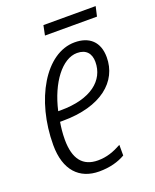

<svg xmlns="http://www.w3.org/2000/svg" viewBox="-127 -730 659 815"><g transform="rotate(-20 202.5 -322.5)"><path d="M160 -611H395L405 -655H169ZM180 10C228 10 267 -1 298 -19V-67C263 -48 231 -36 191 -36C123 -36 88 -79 88 -167C88 -195 91 -222 95 -245H107C282 -245 375 -326 375 -435C375 -505 334 -541 268 -541C136 -541 34 -366 34 -162C34 -48 91 10 180 10ZM114 -290H103C130 -410 195 -495 262 -495C303 -495 323 -471 323 -433C323 -350 252 -290 114 -290Z"/></g></svg>

Font: Noto Sans Condensed Light
Style: Italic
Weight: 300
Width: 3
Italic angle: -12°
Designer: Monotype Design Team
Foundry: Monotype Imaging Inc.
Version: Version 2.013